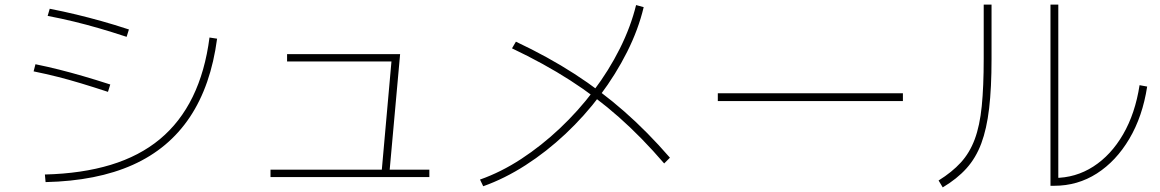

<svg xmlns="http://www.w3.org/2000/svg" viewBox="-20 -782 5040 834"><path d="M175 -24Q336 -28 461 -66Q586 -104 674.5 -177.5Q763 -251 817 -361.5Q871 -472 890 -619L923 -614Q896 -410 804.5 -273Q713 -136 557 -66Q401 4 178 9ZM449 -383Q385 -404 332 -420Q279 -436 229.5 -448.5Q180 -461 126 -472L134 -503Q188 -492 237.5 -479.5Q287 -467 340.5 -451.5Q394 -436 459 -415ZM530 -622Q466 -643 411 -659Q356 -675 302.5 -688Q249 -701 187 -713L196 -744Q257 -732 311 -719Q365 -706 420.5 -690.5Q476 -675 540 -654Z M1637 -28 1682 -533 1700 -515H1227V-547H1718L1671 -26ZM1155 -13V-45H1845V-13Z M2065 -2Q2156 -34 2244 -91.5Q2332 -149 2412 -224.5Q2492 -300 2558.5 -388Q2625 -476 2672.5 -571Q2720 -666 2743 -760L2776 -751Q2753 -654 2704 -556.5Q2655 -459 2587 -368.5Q2519 -278 2436.5 -200.5Q2354 -123 2263 -64.5Q2172 -6 2079 27ZM2865 -72Q2768 -185 2668.5 -273Q2569 -361 2456 -433.5Q2343 -506 2204 -572L2221 -601Q2361 -535 2475.5 -461Q2590 -387 2691 -298.5Q2792 -210 2890 -97Z M3098 -343V-377H3902V-343Z M4543 25V-762H4577V9L4559 -9Q4652 -9 4729 -58.5Q4806 -108 4858.5 -198.5Q4911 -289 4930 -412L4963 -406Q4943 -276 4885.5 -179Q4828 -82 4744.5 -28.5Q4661 25 4559 25ZM4057 2Q4115 -34 4153.5 -76Q4192 -118 4214 -177Q4236 -236 4244.5 -321Q4253 -406 4253 -527V-762H4287V-526Q4287 -400 4276.5 -311Q4266 -222 4242.5 -159Q4219 -96 4178 -50.5Q4137 -5 4075 32Z"/></svg>

Font: M PLUS 2 ExtraLight
Style: Regular
Weight: 250
Designer: Coji Morishita
Foundry: UNDERFOREST DESIGN
Version: Version 1.001